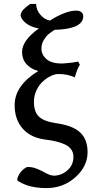

<svg xmlns="http://www.w3.org/2000/svg" viewBox="-20 -712 468 973"><path d="M151.9 -196.8Q151.9 -145 177.5 -120.8Q203.1 -96.7 263.2 -87.9Q349.1 -76.2 386.5 -40.5Q423.8 -4.9 423.8 59.1Q423.8 130.9 362.3 186Q300.8 241.2 214.8 241.2Q186 241.2 160.2 237.3Q134.3 233.4 118.2 227.5Q102.1 221.7 90.1 215.8Q78.1 210 73.2 206.1L67.9 202.1V191.9Q82 150.9 118.2 133.8Q126 133.8 134 134.8Q142.1 135.7 147.7 137Q153.3 138.2 161.1 141.1Q168.9 144 172.4 145.5Q175.8 147 184.1 150.9Q192.4 154.8 194.8 155.8Q232.9 178.2 252 178.2Q291 178.2 321.5 151.4Q352.1 124.5 352.1 83Q352.1 61 340.6 44.9Q329.1 28.8 307.6 19.3Q286.1 9.8 262.9 4.4Q239.7 -1 208 -4.9Q134.8 -14.6 94.5 -60.8Q54.2 -106.9 54.2 -179.2Q54.2 -278.3 173.8 -352.1Q136.2 -362.3 114 -387.2Q91.8 -412.1 91.8 -448.2Q91.8 -506.8 176.8 -567.9Q139.2 -574.2 114.5 -592.3Q89.8 -610.4 84 -633.8Q86.4 -650.9 98.1 -663.3Q109.9 -675.8 132.8 -691.9H163.1Q163.6 -661.1 185.1 -636.7Q206.5 -612.3 232.9 -607.9Q313 -658.2 366.2 -658.2Q383.3 -658.2 392.6 -650.1Q401.9 -642.1 401.9 -629.9Q401.9 -611.3 389.9 -597.7Q377.9 -584 356.9 -576.4Q335.9 -568.8 311.3 -565.2Q286.6 -561.5 256.8 -561Q237.3 -548.3 225.1 -538.1Q212.9 -527.8 201.4 -508.3Q189.9 -488.8 189.9 -465.8Q189.9 -434.6 215.6 -412.4Q241.2 -390.1 293 -390.1Q302.7 -390.1 348.1 -395Q368.7 -398.4 376 -399.9L384.8 -383.8Q372.6 -367.2 358.9 -319.8Q324.2 -336.9 275.9 -336.9Q258.3 -336.9 237.1 -326.7Q215.8 -316.4 196.8 -298.8Q177.7 -281.2 164.8 -254.2Q151.9 -227.1 151.9 -196.8Z"/></svg>

Font: Linear Smooth
Style: Bold
Weight: 700
Designer: Philipp H. Poll, Flanker
Foundry: Philipp H. Poll, reworked by Flanker
Version: Version 1.061 | FøM Fix